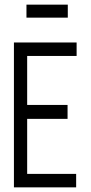

<svg xmlns="http://www.w3.org/2000/svg" viewBox="-20 -807 390 827"><path d="M40 0V-624H310V-566H97V-355H271V-295H97V-58H308V0ZM94 -731V-787H272V-731Z"/></svg>

Font: Inconsolata ExtraCondensed
Style: Regular
Weight: 400
Width: 2
Monospace: yes
Designer: Raph Levien, Cyreal, Brenton Simpson
Foundry: Raph Levien, Cyreal, Google
Version: Version 3.000; ttfautohint (v1.8.2.53-6de2)